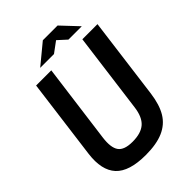

<svg xmlns="http://www.w3.org/2000/svg" viewBox="-273 -1069 1201 1201"><g transform="rotate(-45 327.5 -468.5)"><path d="M327.1 -839.8H205.1L338.9 -950.2H469.2L573.2 -839.8H455.1L397.9 -892.1ZM287.1 13.2Q140.6 13.2 81.5 -51Q22.5 -115.2 39.1 -245.1L108.9 -779.8H243.2L173.8 -253.9Q163.6 -174.8 188.5 -139.4Q213.4 -104 287.1 -104Q362.3 -104 400.4 -137.7Q438.5 -171.4 448.2 -247.1L518.1 -779.8H651.9L581.1 -236.8Q569.3 -148.4 536.6 -94.2Q503.9 -40 442.9 -13.4Q381.8 13.2 287.1 13.2Z"/></g></svg>

Font: Cooper Hewitt
Style: Semibold Italic
Weight: 710
Designer: Village Type and Design LLC
Foundry: Cooper Hewitt Smithsonian Design Museum
Version: 1.000